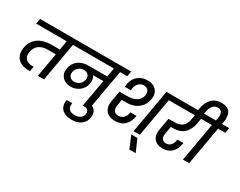

<svg xmlns="http://www.w3.org/2000/svg" viewBox="-139 -1757 3525 2819"><g transform="rotate(30 1623.5 -347.5)"><path d="M25.9 -651.9 41 -740.2H787.1L771 -651.9H648.9L535.2 0H430.2L501 -405.8H360.8Q275.4 -405.8 219.2 -365Q163.1 -324.2 148.9 -246.1Q135.3 -169.9 171.6 -127.4Q208 -85 290 -85H310.1L295.9 -2H269Q225.1 -2 187.3 -11.7Q149.4 -21.5 118.9 -41.5Q88.4 -61.5 68.8 -91.3Q49.3 -121.1 42 -160.9Q34.7 -200.7 43 -251Q53.7 -314 83.7 -361.8Q113.8 -409.7 158 -438.7Q202.1 -467.8 255.9 -481.9Q309.6 -496.1 372.1 -496.1H517.1L543.9 -651.9Z M936.5 -191.9Q984.9 -191.9 1022.2 -223.6Q1059.6 -255.4 1068.8 -303.2Q1078.1 -351.1 1051.5 -382.6Q1024.9 -414.1 975.6 -414.1Q924.8 -414.1 887 -382.6Q849.1 -351.1 839.8 -301.8Q831.5 -252.9 858.2 -222.4Q884.8 -191.9 936.5 -191.9ZM723.6 -651.9 738.8 -740.2H1585.9L1570.8 -651.9H1448.7L1334 0H1228.5L1301.8 -414.1H1127.9Q1164.1 -362.8 1150.9 -289.1Q1136.2 -203.6 1072 -153.3Q1007.8 -103 924.8 -103Q832.5 -103 780.8 -161.1Q729 -219.2 744.6 -308.1Q761.2 -400.9 829.8 -451.4Q898.4 -502 996.6 -502H1316.9L1343.8 -651.9Z M1179.7 311Q1141.6 311 1108.2 303.5Q1074.7 295.9 1045.7 279.5Q1016.6 263.2 998.5 238Q980.5 212.9 973.1 177.2Q965.8 141.6 975.6 95.2H1069.8Q1062.5 130.4 1067.6 155.8Q1072.8 181.2 1089.8 197.5Q1106.9 213.9 1131.3 221.4Q1155.8 229 1187.5 229Q1242.2 229 1278.3 203.9Q1314.5 178.7 1321.8 133.8Q1328.1 98.1 1308.6 73.5Q1289.1 48.8 1247.6 48.8H1219.7L1234.4 -33.2H1262.7Q1342.3 -33.2 1382.8 14.2Q1423.3 61.5 1412.6 136.2Q1400.4 218.3 1337.9 264.6Q1275.4 311 1179.7 311Z M1740.7 7.8Q1634.8 7.8 1584.5 -54Q1534.2 -115.7 1552.7 -219.2L1584.5 -398.9H1728.5Q1767.1 -398.9 1801.3 -407.2Q1835.4 -415.5 1864.7 -431.9Q1894 -448.2 1914.1 -476.3Q1934.1 -504.4 1940.4 -541Q1949.7 -593.8 1925 -626Q1900.4 -658.2 1852.5 -658.2Q1792 -658.2 1755.9 -612.8Q1719.7 -567.4 1719.7 -500H1615.7Q1620.6 -613.3 1689 -681.2Q1757.3 -749 1863.8 -749Q1959 -749 2011.2 -690.4Q2063.5 -631.8 2045.4 -532.2Q2031.7 -459 1988.3 -408Q1944.8 -356.9 1884 -333.5Q1823.2 -310.1 1749.5 -310.1H1674.8L1657.7 -211.9Q1647.5 -153.8 1669.2 -118.4Q1690.9 -83 1747.6 -83Q1798.3 -83 1832 -118.2Q1865.7 -153.3 1876.5 -214.8H1978.5Q1964.4 -112.3 1903.6 -52.2Q1842.8 7.8 1740.7 7.8ZM2053.7 0 2183.6 -740.2H2411.6L2395.5 -651.9H2274.4L2159.7 0Z M2135.3 265.1 2048.3 59.1H2152.3L2242.2 265.1Z M2349.1 -651.9 2364.3 -740.2H2946.3L2930.2 -651.9H2821.3L2807.1 -568.8Q2786.1 -453.1 2718.8 -390.1Q2651.4 -327.1 2533.2 -327.1H2496.1L2474.1 -202.1Q2463.4 -148.4 2484.4 -114.7Q2505.4 -81.1 2555.2 -81.1Q2600.1 -81.1 2630.1 -111.3Q2660.2 -141.6 2669.4 -192.9L2672.4 -214.8H2773.4Q2771.5 -199.2 2771.5 -195.8Q2755.4 -101.1 2697 -46.1Q2638.7 8.8 2547.4 8.8Q2447.8 8.8 2400.4 -51.8Q2353 -112.3 2371.1 -207L2407.2 -413.1H2511.2Q2594.2 -413.1 2640.9 -452.1Q2687.5 -491.2 2702.1 -568.8L2716.3 -651.9Z M2713.9 -715.8 2725.1 -775.9Q2734.4 -826.7 2752.7 -866.9Q2771 -907.2 2799.8 -939.2Q2828.6 -971.2 2871.8 -988.5Q2915 -1005.9 2969.7 -1005.9Q3025.4 -1005.9 3062.7 -988Q3100.1 -970.2 3116.7 -939.2Q3133.3 -908.2 3137.7 -866.2Q3142.1 -824.2 3131.8 -775.9L3125 -740.2H3247.1L3231.9 -651.9H3109.9L2995.1 0H2890.1L3004.9 -651.9H2882.8L2897.9 -740.2H3022.9L3030.8 -780.8Q3034.2 -801.8 3035.2 -819.8Q3036.1 -837.9 3032.5 -856.4Q3028.8 -875 3020.5 -888.2Q3012.2 -901.4 2995.6 -909.7Q2979 -918 2955.1 -918Q2856.4 -918 2828.1 -780.8L2815.9 -715.8Z"/></g></svg>

Font: SVN-Poppins Medium
Style: Italic
Weight: 500
Italic angle: -10°
Designer: Ninad Kale (Devanagari), Jonny Pinhorn (Latin)
Foundry: Indian Type Foundry
Version: Version 3.002 2017